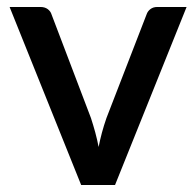

<svg xmlns="http://www.w3.org/2000/svg" viewBox="-20 -530 562 550"><path d="M7.5 -510 212.5 0H309.5L514.5 -510H430.5C422.8 -510 416.3 -508 411 -504C405.7 -500 402 -495 400 -489L285 -192C280 -177.7 275.7 -163.7 272 -150C268.3 -136.3 265.2 -122.7 262.5 -109C259.8 -123 256.7 -136.8 253 -150.3C249.3 -163.8 245.2 -177.7 240.5 -192L127.5 -489C125.8 -494.7 122.3 -499.6 116.8 -503.8C111.3 -507.9 104.3 -510 96 -510Z"/></svg>

Font: Lato Semibold
Style: Regular
Weight: 600
Designer: Lukasz Dziedzic
Foundry: tyPoland Lukasz Dziedzic
Version: Version 2.006; 2014-01-15